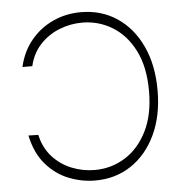

<svg xmlns="http://www.w3.org/2000/svg" viewBox="-53 -788 817 849"><g transform="rotate(-5 355.5 -363.5)"><path d="M336.3 9.9Q276.3 9.9 218.9 -12.8Q161.6 -35.5 118.6 -84.9Q75.6 -134.2 58.6 -214.1L102.3 -213.1Q115.1 -155.2 150.6 -115.8Q186.1 -76.3 235.4 -56.5Q284.8 -36.6 338.1 -36.6Q411.2 -36.6 472.3 -74.4Q533.4 -112.2 570.1 -185.2Q606.9 -258.2 606.9 -363.6Q606.9 -470.9 570 -543.7Q533 -616.5 471.9 -653.6Q410.9 -690.7 338.1 -690.7Q285.9 -690.7 236.9 -671.3Q187.9 -652 151.8 -613.6Q115.8 -575.3 102.3 -518.1H58.6Q74.2 -586.6 114.9 -635.7Q155.5 -684.7 212.9 -710.9Q270.2 -737.2 336.3 -737.2Q427.2 -737.2 496.8 -690.7Q566.4 -644.2 605.6 -560.2Q644.9 -476.2 644.9 -363.6Q644.9 -251.1 605.1 -166.9Q565.3 -82.7 495.7 -36.4Q426.1 9.9 336.3 9.9Z"/></g></svg>

Font: Inter UI Extra Light
Style: Regular
Weight: 200
Designer: Rasmus Andersson
Foundry: rsms
Version: 3.2;8d6f07862